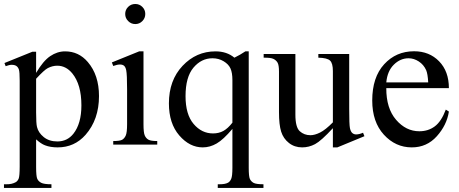

<svg xmlns="http://www.w3.org/2000/svg" viewBox="-23 -714 2265 948"><path d="M-1 -402.8 136.7 -458.5H155.3V-354Q189.9 -413.1 224.9 -436.8Q259.8 -460.4 298.3 -460.4Q365.7 -460.4 410.6 -407.7Q465.8 -343.3 465.8 -239.7Q465.8 -124 399.4 -48.3Q344.7 13.7 261.7 13.7Q225.6 13.7 199.2 3.4Q179.7 -3.9 155.3 -25.9V110.4Q155.3 156.2 160.9 168.7Q166.5 181.2 180.4 188.5Q194.3 195.8 231 195.8V213.9H-3.4V195.8H8.8Q35.6 196.3 54.7 185.5Q64 180.2 69.1 168.2Q74.2 156.2 74.2 107.4V-315.4Q74.2 -358.9 70.3 -370.6Q66.4 -382.3 57.9 -388.2Q49.3 -394 34.7 -394Q22.9 -394 4.9 -387.2ZM155.3 -325.2V-158.2Q155.3 -104 159.7 -86.9Q166.5 -58.6 193.1 -37.1Q219.7 -15.6 260.3 -15.6Q309.1 -15.6 339.4 -53.7Q378.9 -103.5 378.9 -193.8Q378.9 -296.4 334 -351.6Q302.7 -389.6 259.8 -389.6Q236.3 -389.6 213.4 -377.9Q195.8 -369.1 155.3 -325.2Z M645 -694.3Q665.5 -694.3 679.9 -679.9Q694.3 -665.5 694.3 -645Q694.3 -624.5 679.9 -609.9Q665.5 -595.2 645 -595.2Q624.5 -595.2 609.9 -609.9Q595.2 -624.5 595.2 -645Q595.2 -665.5 609.6 -679.9Q624 -694.3 645 -694.3ZM685.5 -460.4V-101.1Q685.5 -59.1 691.7 -45.2Q697.8 -31.2 709.7 -24.4Q721.7 -17.6 753.4 -17.6V0H536.1V-17.6Q568.8 -17.6 580.1 -23.9Q591.3 -30.3 597.9 -44.9Q604.5 -59.6 604.5 -101.1V-273.4Q604.5 -346.2 600.1 -367.7Q596.7 -383.3 589.4 -389.4Q582 -395.5 569.3 -395.5Q555.7 -395.5 536.1 -388.2L529.3 -405.8L664.1 -460.4Z M1205.1 -460.4V114.7Q1205.1 157.7 1210.9 169.9Q1216.8 182.1 1229.2 189Q1241.7 195.8 1277.8 195.8V213.9H1052.2V195.8H1061.5Q1088.9 195.8 1103 188Q1112.8 182.6 1118.7 168.7Q1124.5 154.8 1124.5 114.7V-77.6Q1080.1 -24.9 1046.9 -5.6Q1013.7 13.7 978 13.7Q913.1 13.7 862.1 -45.4Q811 -104.5 811 -203.6Q811 -317.4 878.4 -388.9Q945.8 -460.4 1041 -460.4Q1068.8 -460.4 1092.3 -452.6Q1115.7 -444.8 1134.3 -429.2Q1162.6 -442.9 1188.5 -460.4ZM1124.5 -108.4V-318.4Q1124.5 -355 1115 -376Q1105.5 -397 1081.1 -411.6Q1056.6 -426.3 1025.9 -426.3Q971.2 -426.3 932.1 -379.9Q893.1 -333.5 893.1 -239.3Q893.1 -148.9 932.9 -102.1Q972.7 -55.2 1028.8 -55.2Q1057.6 -55.2 1080.1 -67.6Q1102.5 -80.1 1124.5 -108.4Z M1701.2 -447.3V-176.3Q1701.2 -98.6 1704.8 -81.3Q1708.5 -64 1716.6 -57.1Q1724.6 -50.3 1735.4 -50.3Q1750.5 -50.3 1769.5 -58.6L1776.4 -41.5L1642.6 13.7H1620.6V-81.1Q1563 -18.6 1532.7 -2.4Q1502.4 13.7 1468.8 13.7Q1431.2 13.7 1403.6 -8.1Q1376 -29.8 1365.2 -64Q1354.5 -98.1 1354.5 -160.6V-360.4Q1354.5 -392.1 1347.7 -404.3Q1340.8 -416.5 1327.4 -423.1Q1314 -429.7 1278.8 -429.2V-447.3H1435.5V-147.9Q1435.5 -85.4 1457.3 -65.9Q1479 -46.4 1509.8 -46.4Q1530.8 -46.4 1557.4 -59.6Q1584 -72.8 1620.6 -109.9V-363.3Q1620.6 -401.4 1606.7 -414.8Q1592.8 -428.2 1548.8 -429.2V-447.3Z M1884.3 -278.8Q1883.8 -179.2 1932.6 -122.6Q1981.4 -65.9 2047.4 -65.9Q2091.3 -65.9 2123.8 -90.1Q2156.2 -114.3 2178.2 -172.9L2193.4 -163.1Q2183.1 -96.2 2133.8 -41.3Q2084.5 13.7 2010.3 13.7Q1929.7 13.7 1872.3 -49.1Q1814.9 -111.8 1814.9 -217.8Q1814.9 -332.5 1873.8 -396.7Q1932.6 -460.9 2021.5 -460.9Q2096.7 -460.9 2145 -411.4Q2193.4 -361.8 2193.4 -278.8ZM1884.3 -307.1H2091.3Q2088.9 -350.1 2081.1 -367.7Q2068.8 -395 2044.7 -410.6Q2020.5 -426.3 1994.1 -426.3Q1953.6 -426.3 1921.6 -394.8Q1889.6 -363.3 1884.3 -307.1Z"/></svg>

Font: Jameel Khushkhati
Style: Regular
Weight: 400
Version: Version 3.5